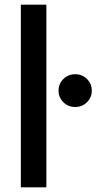

<svg xmlns="http://www.w3.org/2000/svg" viewBox="-20 -800 453 820"><path d="M69 -780V0H178V-780ZM230 -413Q230 -384 250.5 -363.5Q271 -343 301 -343Q331 -343 351.5 -363.5Q372 -384 372 -413Q372 -442 351.5 -462.5Q331 -483 301 -483Q271 -483 250.5 -462.5Q230 -442 230 -413Z"/></svg>

Font: Jost Medium
Style: Regular
Weight: 500
Version: Version 3.710